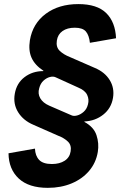

<svg xmlns="http://www.w3.org/2000/svg" viewBox="-20 -758 608 925"><path d="M210.4 147Q118.7 147 70.3 102.1Q22 57.1 21 -19.5L148.4 -42Q149.9 -7.3 168.7 12.5Q187.5 32.2 230 32.2Q267.1 32.2 291.5 16.4Q315.9 0.5 320.3 -28.8Q325.2 -58.1 307.6 -75.4Q290 -92.8 260.7 -104L141.1 -156.7Q92.3 -177.2 67.4 -217.3Q42.5 -257.3 51.3 -306.6Q60.1 -357.4 98.4 -386.5Q136.7 -415.5 188.5 -415.5L189.5 -417Q148.4 -443.8 132.3 -479.2Q116.2 -514.6 124 -564Q137.7 -645 200.7 -691.7Q263.7 -738.3 357.4 -738.3Q447.8 -738.3 491.7 -695.1Q535.6 -651.9 539.1 -573.7L413.1 -551.8Q409.2 -587.9 393.8 -606.2Q378.4 -624.5 340.3 -624.5Q304.2 -624.5 281.2 -608.4Q258.3 -592.3 253.9 -562.5Q249 -531.2 267.6 -513.2Q286.1 -495.1 317.4 -482.9L437 -430.7Q484.9 -410.6 508.5 -372.3Q532.2 -334 524.4 -286.6Q516.1 -236.3 477.5 -205.8Q439 -175.3 387.2 -172.9L386.2 -170.9Q431.6 -146.5 444.8 -106.9Q458 -67.4 451.2 -25.9Q442.4 26.4 409.4 65.2Q376.5 104 325.2 125.5Q273.9 147 210.4 147ZM324.2 -202.6Q335 -197.3 351.6 -201.7Q368.2 -206.1 383.3 -219.5Q398.4 -232.9 403.8 -255.4Q410.2 -278.8 399.9 -300.8Q389.6 -322.8 356.4 -336.4L248 -385.7Q236.8 -391.1 220.5 -387Q204.1 -382.8 189.5 -369.4Q174.8 -356 168.9 -333Q161.1 -306.6 174.1 -284.4Q187 -262.2 217.3 -249Z"/></svg>

Font: Inter
Style: Bold Italic
Weight: 700
Italic angle: -9.39999°
Designer: Rasmus Andersson
Foundry: rsms
Version: Version 4.001;git-9221beed3